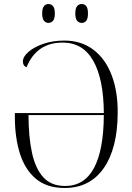

<svg xmlns="http://www.w3.org/2000/svg" viewBox="-20 -926 659 956"><path d="M302 10Q213 10 158.5 -36Q104 -82 79 -162Q54 -242 54 -344V-363H497Q496 -532 444.5 -623Q393 -714 292 -714Q162 -714 112 -591Q94 -598 94 -620Q94 -643 121 -667Q148 -691 195 -707.5Q242 -724 300 -724Q385 -724 445 -678.5Q505 -633 536 -551.5Q567 -470 566 -363Q565 -186 496 -88Q427 10 302 10ZM304 0Q400 0 448 -89.5Q496 -179 497 -353H122Q122 -246 139 -166.5Q156 -87 195.5 -43.5Q235 0 304 0ZM387 -812Q373 -812 364 -822.5Q355 -833 355 -859Q355 -885 364 -895.5Q373 -906 387 -906Q401 -906 409.5 -895.5Q418 -885 418 -859Q418 -833 409.5 -822.5Q401 -812 387 -812ZM221 -812Q208 -812 199 -822.5Q190 -833 190 -859Q190 -885 199 -895.5Q208 -906 221 -906Q235 -906 244 -895.5Q253 -885 253 -859Q253 -833 244 -822.5Q235 -812 221 -812Z"/></svg>

Font: Noto Serif Display SemiCondensed Light
Style: Regular
Weight: 300
Width: 4
Designer: Monotype Design Team
Foundry: Monotype Imaging Inc.
Version: Version 2.009